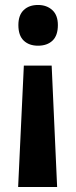

<svg xmlns="http://www.w3.org/2000/svg" viewBox="-20 -571 306 773"><path d="M76 -307H188L210 182H53ZM213 -470Q213 -428 191.5 -407.5Q170 -387 133 -387Q97 -387 75.5 -407.5Q54 -428 54 -470Q54 -510 75.5 -530.5Q97 -551 133 -551Q168 -551 190.5 -530.5Q213 -510 213 -470Z"/></svg>

Font: Noto Sans Condensed
Style: Regular
Weight: 400
Width: 3
Version: Version 2.013